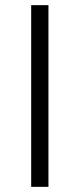

<svg xmlns="http://www.w3.org/2000/svg" viewBox="-20 -725 308 745"><path d="M101 0V-705H168V0Z"/></svg>

Font: Nunito Sans 10pt SemiExpanded Light
Style: Regular
Weight: 300
Width: 6
Designer: Vernon Adams
Foundry: Vernon Adams
Version: Version 3.101;gftools[0.9.27]